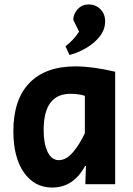

<svg xmlns="http://www.w3.org/2000/svg" viewBox="-20 -827 597 862"><path d="M214 15Q135 15 87.5 -52.5Q40 -120 40 -238Q40 -380 112 -454.5Q184 -529 319 -529Q395 -529 497 -505V0H363L366 -82H362Q310 15 214 15ZM244 -108Q277 -108 307 -143Q337 -178 361 -229V-397Q345 -402 328 -404Q311 -406 297 -406Q176 -406 176 -244Q176 -181 194 -144.5Q212 -108 244 -108ZM292 -580 274 -619Q313 -650 335 -685L309 -738Q309 -764 328.5 -785.5Q348 -807 379 -807Q409 -807 430.5 -786Q452 -765 452 -731Q452 -695 429 -665Q406 -635 369.5 -613Q333 -591 292 -580Z"/></svg>

Font: Secular One
Style: Regular
Weight: 400
Designer: Michal Sahar
Foundry: Hagilda
Version: Version 1.002; ttfautohint (v1.8.4.7-5d5b);gftools[0.9.29]